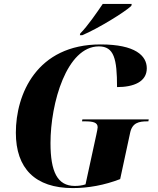

<svg xmlns="http://www.w3.org/2000/svg" viewBox="-20 -951 806 981"><path d="M390 -780 388 -771H400C481 -805 619 -890 651 -921L653 -931H505C475 -887 428 -818 390 -780ZM352 10C431 10 514 -5 594 -36L645 -273C656 -324 690 -331 733 -331H738L740 -341H401L399 -331H414C454 -331 479 -326 479 -301C479 -295 476 -281 472 -262L417 -9C399 -3 380 -1 362 -1C273 -1 238 -74 238 -220C238 -425 321 -714 485 -714C563 -714 578 -650 578 -506C663 -506 730 -533 730 -602C730 -666 672 -724 494 -724C167 -724 61 -469 61 -273C61 -91 159 10 352 10Z"/></svg>

Font: Noto Serif Display SemiCondensed ExtraBold
Style: Italic
Weight: 800
Width: 4
Italic angle: -12°
Designer: Monotype Design Team
Foundry: Monotype Imaging Inc.
Version: Version 2.009